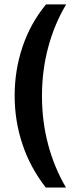

<svg xmlns="http://www.w3.org/2000/svg" viewBox="-20 -760 363 864"><path d="M81.5 -109.4Q45.9 -215.3 45.9 -329.1Q45.9 -444.3 81.5 -549.8Q117.2 -655.3 187 -740.2H277.8Q224.6 -651.9 196.3 -544.9Q168.9 -441.9 168.9 -328.1Q168.9 -213.9 196.3 -110.8Q224.1 -5.9 276.9 84H186Q115.7 -6.8 81.5 -109.4Z"/></svg>

Font: D-DIN Exp
Style: DINExp-Bold
Weight: 700
Width: 7
Designer: Charles Nix
Foundry: Datto Inc.
Version: Version 1.00